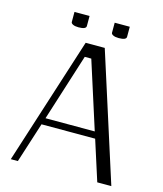

<svg xmlns="http://www.w3.org/2000/svg" viewBox="-136 -1053 980 1153"><g transform="rotate(15 354.0 -476.5)"><path d="M432.1 -953.1H525.9V-890.6Q525.9 -870.1 479 -870.1Q457 -870.1 444.6 -876.2Q432.1 -882.3 432.1 -890.6ZM182.1 -953.1H275.9V-890.6Q275.9 -870.1 229 -870.1Q207 -870.1 194.6 -876.2Q182.1 -882.3 182.1 -890.6ZM294.9 -791.5H413.6L666.5 0H579.1L499 -250H165.5L85.4 0H41.5ZM311.5 -708.5 179.2 -291.5H485.4L352.1 -708.5Z"/></g></svg>

Font: Resagnicto
Style: Regular
Weight: 500
Version: Version 0.9991